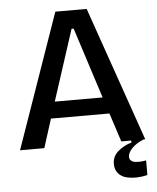

<svg xmlns="http://www.w3.org/2000/svg" viewBox="-57 -709 767 939"><g transform="rotate(-5 326.5 -239.0)"><path d="M19 0 250 -660.2H403.8L633.8 0H626Q590.3 13.7 568.6 36.1Q546.9 58.6 546.9 78.1Q546.9 90.8 555.7 97.9Q564.5 105 578.4 106.2Q592.3 107.4 604.7 106.4Q617.2 105.5 628.9 103V174.8Q605 181.2 578.9 182.1Q552.7 183.1 527.6 177.5Q502.4 171.9 486.3 153.8Q470.2 135.7 470.2 106.9Q470.2 69.3 499 44.9Q527.8 20.5 564.9 9.8V0H516.1L470.2 -141.1H183.1L138.2 0ZM321.8 -569.8 209 -222.2H443.8L332 -569.8Z"/></g></svg>

Font: Bricolage Grotesque Medium
Style: Regular
Weight: 500
Designer: Mathieu Triay
Foundry: Atelier Triay
Version: Version 1.000;gftools[0.9.30]